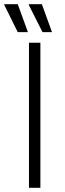

<svg xmlns="http://www.w3.org/2000/svg" viewBox="-39 -888 309 908"><path d="M98 0V-686H152V0ZM162 -736 97 -865 98 -868H159L207 -736ZM45 -736 -19 -865 -18 -868H45L93 -736Z"/></svg>

Font: Archivo Thin
Style: Regular
Weight: 250
Designer: Hector Gatti
Foundry: Omnibus-Type
Version: Version 2.001